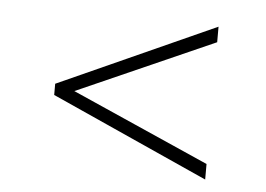

<svg xmlns="http://www.w3.org/2000/svg" viewBox="-36 -602 614 443"><g transform="rotate(5 271.0 -380.0)"><path d="M453.5 -203 89.5 -367V-393L453.5 -557V-521L135 -380L453.5 -239Z"/></g></svg>

Font: Encode Sans SmExp Th
Style: Regular
Weight: 100
Width: 6
Designer: Multiple Designers
Foundry: Impallari Type
Version: Version 3.002; ttfautohint (v1.8.3) -l 8 -r 50 -G 200 -x 14 